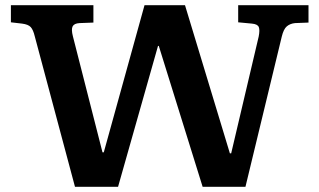

<svg xmlns="http://www.w3.org/2000/svg" viewBox="-20 -720 1231 740"><path d="M269 0 114 -580Q108 -605 98.5 -615.5Q89 -626 65 -629L22 -634V-700H340V-633L287 -631Q266 -630 260 -618.5Q254 -607 261 -580L375 -133H380L537 -700H693L866 -129H871L977 -579Q982 -604 977.5 -615.5Q973 -627 951 -629L898 -634V-700H1169V-633L1117 -631Q1098 -629 1085.5 -618.5Q1073 -608 1066 -579L926 0H761L592 -543H589L435 0Z"/></svg>

Font: Literata 7pt SemiBold
Style: Regular
Weight: 600
Designer: Latin by Veronika Burian and Jose Scaglione. Greek by Irene Vlachou. Cyrillic by Vera Evstafieva.
Foundry: TypeTogether
Version: Version 3.002